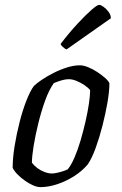

<svg xmlns="http://www.w3.org/2000/svg" viewBox="-20 -768 499 788"><path d="M146 0Q133 0 116.5 -7Q100 -14 83 -26Q66 -38 52.5 -51.5Q39 -65 32 -79Q32 -120 40 -169Q48 -218 60.5 -267Q73 -316 88.5 -355.5Q104 -395 119 -415Q130 -426 151.5 -440.5Q173 -455 199.5 -468.5Q226 -482 254.5 -491Q283 -500 308 -500Q322 -500 341 -492.5Q360 -485 379 -472.5Q398 -460 412 -447.5Q426 -435 429 -426Q429 -393 421 -347Q413 -301 400.5 -252Q388 -203 372.5 -160.5Q357 -118 340 -93Q316 -65 283.5 -44.5Q251 -24 215 -12Q179 0 146 0ZM193 -56Q201 -56 213 -58.5Q225 -61 237.5 -65Q250 -69 258 -73Q272 -90 285.5 -121Q299 -152 310.5 -191Q322 -230 331 -269.5Q340 -309 345 -343Q350 -377 350 -398Q341 -409 326 -419Q311 -429 294 -436Q277 -443 262 -443Q249 -443 233.5 -438.5Q218 -434 201 -427Q181 -399 165 -354.5Q149 -310 137 -261Q125 -212 118 -169Q111 -126 111 -100Q120 -88 133.5 -78Q147 -68 163 -62Q179 -56 193 -56ZM253 -565Q246 -568 238 -575Q230 -582 229 -588Q265 -635 298.5 -671Q332 -707 355.5 -727.5Q379 -748 387 -748Q394 -748 405 -740Q416 -732 425.5 -719.5Q435 -707 435 -693Z"/></svg>

Font: Texturina Medium 12pt Light
Style: Italic
Weight: 300
Italic angle: -11°
Version: Version 1.002